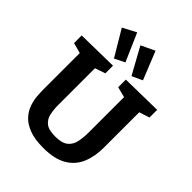

<svg xmlns="http://www.w3.org/2000/svg" viewBox="-269 -1121 1279 1279"><g transform="rotate(45 371.0 -481.5)"><path d="M434 -699 724 -704V-632L651 -608V-275Q651 -191 623.5 -126Q596 -61 533.5 -24.5Q471 12 367 12Q284 12 232 -8.5Q180 -29 151 -61.5Q122 -94 109.5 -131.5Q97 -169 94.5 -203.5Q92 -238 92 -262V-607L18 -627V-699L308 -704V-632L235 -607V-262Q235 -218 243 -180.5Q251 -143 279 -120.5Q307 -98 369 -98Q432 -98 461.5 -122Q491 -146 499.5 -186.5Q508 -227 508 -275V-608L434 -627ZM279 -742 170 -925 265 -975 351 -778ZM444 -742 341 -929 438 -975 518 -776Z"/></g></svg>

Font: Bitter
Style: Bold
Weight: 700
Designer: Sol Matas, and Bitter project Authors
Foundry: Sol Matas
Version: Version 2.001